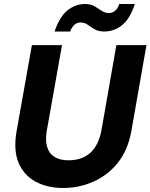

<svg xmlns="http://www.w3.org/2000/svg" viewBox="-20 -925 750 957"><path d="M295 12Q216 12 157.5 -19.5Q99 -51 72.5 -114Q46 -177 63 -273L139 -700H289L213 -272Q205 -225 215 -192Q225 -159 252 -142.5Q279 -126 322 -126Q366 -126 399.5 -142.5Q433 -159 454.5 -192Q476 -225 485 -272L560 -700H710L635 -273Q618 -177 567.5 -114Q517 -51 445.5 -19.5Q374 12 295 12ZM252 -768Q276 -840 315.5 -872.5Q355 -905 404 -905Q433 -905 452 -893.5Q471 -882 487 -871Q503 -860 523 -860Q540 -860 553.5 -871Q567 -882 574 -905H652Q629 -833 589.5 -800.5Q550 -768 500 -768Q471 -768 452 -779Q433 -790 417.5 -801.5Q402 -813 381 -813Q365 -813 351.5 -802Q338 -791 330 -768Z"/></svg>

Font: DM Sans 9pt Black
Style: Italic
Weight: 900
Italic angle: -10°
Version: Version 4.004;gftools[0.9.30]